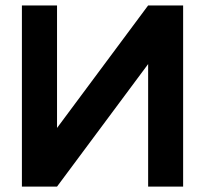

<svg xmlns="http://www.w3.org/2000/svg" viewBox="-20 -690 757 710"><path d="M657.2 -669.9V0H527.8V-453.1L190.9 0H61V-669.9H190.9V-216.8L527.8 -669.9Z"/></svg>

Font: LT Wave Text Bold
Style: Regular
Weight: 700
Designer: Daniel Lyons
Version: Version 2.5 (Glyphs App)